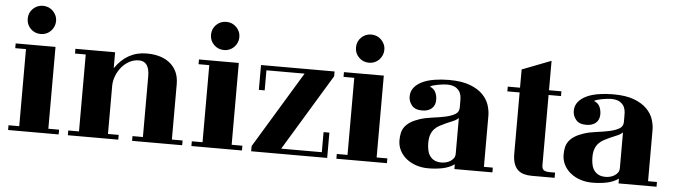

<svg xmlns="http://www.w3.org/2000/svg" viewBox="-50 -970 4392 1248"><g transform="rotate(5 2146.0 -346.0)"><path d="M279 -671Q279 -652 271.5 -635Q264 -618 251.5 -605.5Q239 -593 222.5 -586Q206 -579 187 -579Q148 -579 121 -605.5Q94 -632 94 -671Q94 -710 121 -736.5Q148 -763 187 -763Q206 -763 222.5 -756Q239 -749 251.5 -736.5Q264 -724 271.5 -707.5Q279 -691 279 -671ZM290 30H360V61H30V30H100V-473H30V-504H290Z M679 -284V30H749V61H420V30H490V-472H420V-503H679V-399Q757 -513 884 -513Q984 -513 1040 -464.5Q1096 -416 1096 -332V30H1166V61H839V30H907V-365Q907 -464 839 -464Q804 -464 774.5 -447.5Q745 -431 724 -405Q703 -379 691 -347Q679 -315 679 -284Z M1475 -671Q1475 -652 1467.5 -635Q1460 -618 1447.5 -605.5Q1435 -593 1418.5 -586Q1402 -579 1383 -579Q1344 -579 1317 -605.5Q1290 -632 1290 -671Q1290 -710 1317 -736.5Q1344 -763 1383 -763Q1402 -763 1418.5 -756Q1435 -749 1447.5 -736.5Q1460 -724 1467.5 -707.5Q1475 -691 1475 -671ZM1486 30H1556V61H1226V30H1296V-473H1226V-504H1486Z M1918 -472H1669V-341H1631V-503H2111V-472L1809 27H2074V-104H2112V61H1616V27Z M2421 -671Q2421 -652 2413.5 -635Q2406 -618 2393.5 -605.5Q2381 -593 2364.5 -586Q2348 -579 2329 -579Q2290 -579 2263 -605.5Q2236 -632 2236 -671Q2236 -710 2263 -736.5Q2290 -763 2329 -763Q2348 -763 2364.5 -756Q2381 -749 2393.5 -736.5Q2406 -724 2413.5 -707.5Q2421 -691 2421 -671ZM2432 30H2502V61H2172V30H2242V-473H2172V-504H2432Z M2785 -376Q2785 -341 2762.5 -320.5Q2740 -300 2699 -300Q2653 -300 2632 -326Q2611 -352 2611 -383Q2611 -418 2631.5 -443Q2652 -468 2686 -483.5Q2720 -499 2764.5 -506Q2809 -513 2857 -513Q2941 -513 2994.5 -492.5Q3048 -472 3078.5 -440.5Q3109 -409 3120.5 -372.5Q3132 -336 3132 -304V30H3190V61H2942V30Q2909 53 2865.5 62Q2822 71 2772 71Q2730 71 2693.5 59Q2657 47 2629.5 25Q2602 3 2586 -27.5Q2570 -58 2570 -95Q2570 -121 2575 -143Q2580 -165 2593.5 -183Q2607 -201 2629.5 -215.5Q2652 -230 2688 -242Q2725 -254 2769 -259.5Q2813 -265 2851.5 -273Q2890 -281 2916 -295.5Q2942 -310 2942 -340V-369Q2942 -381 2941.5 -400Q2941 -419 2933 -437Q2925 -455 2904.5 -468.5Q2884 -482 2845 -482Q2834 -482 2818 -480Q2802 -478 2786 -475Q2770 -472 2756.5 -468Q2743 -464 2737 -459Q2764 -448 2774.5 -425.5Q2785 -403 2785 -376ZM2942 -272Q2928 -258 2905.5 -249Q2883 -240 2859 -229Q2839 -220 2820.5 -210Q2802 -200 2788 -185Q2774 -170 2766 -148Q2758 -126 2758 -94Q2758 -74 2761.5 -52.5Q2765 -31 2775.5 -13.5Q2786 4 2805 15Q2824 26 2855 26Q2868 26 2883 22.5Q2898 19 2911 11Q2924 3 2933 -9Q2942 -21 2942 -39Z M3510 -503H3591V-472H3510V-15Q3510 10 3522.5 18.5Q3535 27 3562 27H3596V61H3447Q3419 61 3395.5 54.5Q3372 48 3355.5 32.5Q3339 17 3330 -9Q3321 -35 3321 -74V-472H3241V-503H3321V-622L3510 -695Z M3856 -376Q3856 -341 3833.5 -320.5Q3811 -300 3770 -300Q3724 -300 3703 -326Q3682 -352 3682 -383Q3682 -418 3702.5 -443Q3723 -468 3757 -483.5Q3791 -499 3835.5 -506Q3880 -513 3928 -513Q4012 -513 4065.5 -492.5Q4119 -472 4149.5 -440.5Q4180 -409 4191.5 -372.5Q4203 -336 4203 -304V30H4261V61H4013V30Q3980 53 3936.5 62Q3893 71 3843 71Q3801 71 3764.5 59Q3728 47 3700.5 25Q3673 3 3657 -27.5Q3641 -58 3641 -95Q3641 -121 3646 -143Q3651 -165 3664.5 -183Q3678 -201 3700.5 -215.5Q3723 -230 3759 -242Q3796 -254 3840 -259.5Q3884 -265 3922.5 -273Q3961 -281 3987 -295.5Q4013 -310 4013 -340V-369Q4013 -381 4012.5 -400Q4012 -419 4004 -437Q3996 -455 3975.5 -468.5Q3955 -482 3916 -482Q3905 -482 3889 -480Q3873 -478 3857 -475Q3841 -472 3827.5 -468Q3814 -464 3808 -459Q3835 -448 3845.5 -425.5Q3856 -403 3856 -376ZM4013 -272Q3999 -258 3976.5 -249Q3954 -240 3930 -229Q3910 -220 3891.5 -210Q3873 -200 3859 -185Q3845 -170 3837 -148Q3829 -126 3829 -94Q3829 -74 3832.5 -52.5Q3836 -31 3846.5 -13.5Q3857 4 3876 15Q3895 26 3926 26Q3939 26 3954 22.5Q3969 19 3982 11Q3995 3 4004 -9Q4013 -21 4013 -39Z"/></g></svg>

Font: Cafe24 ClassicType
Style: Regular
Weight: 400
Designer: Cafe24 thkim, hmlim, mnelim & 4IR
Foundry: Cafe24
Version: Version 1.000